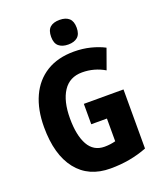

<svg xmlns="http://www.w3.org/2000/svg" viewBox="-168 -1036 963 1151"><g transform="rotate(-20 313.5 -461.0)"><path d="M317 -409H570V-32Q516 -11 458 -0.5Q400 10 336 10Q197 10 121 -86.5Q45 -183 45 -359Q45 -471 82.5 -553Q120 -635 192 -679.5Q264 -724 367 -724Q423 -724 472.5 -711.5Q522 -699 560 -679L514 -551Q482 -570 446 -580Q410 -590 371 -590Q291 -590 250 -527.5Q209 -465 209 -355Q209 -247 243 -186Q277 -125 347 -125Q366 -125 384 -127.5Q402 -130 417 -134V-279H317ZM352 -932Q391 -932 412 -913Q433 -894 433 -853Q433 -812 411.5 -793.5Q390 -775 352 -775Q314 -775 292 -793.5Q270 -812 270 -853Q270 -895 291 -913.5Q312 -932 352 -932Z"/></g></svg>

Font: Noto Sans Myanmar Condensed ExtraBold
Style: Regular
Weight: 800
Width: 3
Designer: Monotype Design Team
Foundry: Monotype Imaging Inc.
Version: Version 2.107; ttfautohint (v1.8.4.7-5d5b)